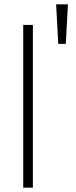

<svg xmlns="http://www.w3.org/2000/svg" viewBox="-20 -873 354 893"><path d="M88 -757H133V0H88ZM241 -853H296L286 -669H251Z"/></svg>

Font: Eudoxus Sans ExtraLight
Style: Regular
Weight: 200
Designer: Stijn de Vries
Foundry: tokotype
Version: Version 2.005